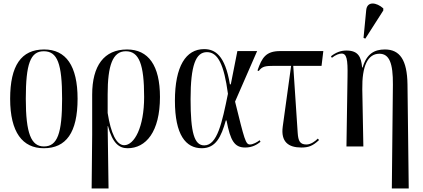

<svg xmlns="http://www.w3.org/2000/svg" viewBox="-20 -823 2379 1079"><path d="M226 10C351 10 416 -77 416 -268C416 -453 351 -545 228 -545C99 -545 37 -454 37 -268C37 -79 107 10 226 10ZM227 0C155 0 125 -73 125 -268C125 -465 151 -535 226 -535C303 -535 329 -465 329 -268C329 -74 303 0 227 0Z M495 236H590L585 -114H587C613 -16 651 10 697 10C800 10 879 -82 879 -278C879 -455 814 -545 694 -545C565 -545 498 -454 498 -291V-66ZM678 -7C635 -7 603 -73 585 -188V-293C585 -455 613 -535 687 -535C762 -535 790 -461 790 -278C790 -108 735 -7 678 -7Z M1114 10C1193 10 1223 -54 1249 -146H1253C1275 -31 1298 6 1358 6C1399 6 1425 -11 1444 -26L1439 -35C1427 -25 1402 -11 1385 -11C1360 -11 1354 -38 1301 -252L1425 -536H1314L1277 -349H1272C1245 -512 1189 -547 1127 -547C1025 -547 963 -451 963 -257C963 -65 1024 10 1114 10ZM1128 -6C1072 -6 1051 -76 1051 -266C1051 -456 1080 -530 1143 -530C1205 -530 1239 -459 1261 -296C1228 -134 1201 -6 1128 -6Z M1673 6C1713 6 1737 -2 1773 -36L1766 -44C1751 -29 1727 -11 1702 -11C1665 -11 1656 -32 1653 -76L1628 -453H1787L1797 -536H1555C1474 -536 1452 -499 1427 -427L1434 -424C1454 -450 1469 -453 1524 -453H1616L1569 -112C1557 -25 1602 6 1673 6Z M2033 -606 2134 -764V-776C2096 -810 2043 -818 2038 -766L2023 -610ZM2182 236H2277L2270 -349C2268 -486 2227 -545 2143 -545C2085 -545 2041 -522 2018 -444H2015C2010 -502 1994 -539 1927 -539C1897 -539 1870 -530 1840 -507L1845 -498C1866 -515 1887 -522 1899 -522C1928 -522 1935 -492 1933 -393L1927 0H2022L2016 -321C2014 -451 2046 -521 2112 -521C2168 -521 2189 -468 2188 -347Z"/></svg>

Font: Noto Serif Display ExtraCondensed
Style: Regular
Weight: 400
Width: 2
Designer: Monotype Design Team
Foundry: Monotype Imaging Inc.
Version: Version 2.009